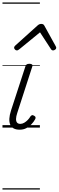

<svg xmlns="http://www.w3.org/2000/svg" viewBox="-20 -1030 474 1550"><path d="M139 17Q109 17 90 6.5Q71 -4 62.5 -24Q54 -44 55.5 -72.5Q57 -101 69 -138L185 -494Q189 -506 196 -510.5Q203 -515 218 -515Q232 -515 238.5 -509.5Q245 -504 241 -494L119 -117Q110 -90 109.5 -70.5Q109 -51 117.5 -40.5Q126 -30 144 -30Q160 -30 175.5 -39Q191 -48 204 -61.5Q217 -75 225 -89Q229 -95 236 -99Q243 -103 255 -96Q266 -90 267 -82Q268 -74 263 -66Q252 -46 234 -27Q216 -8 192.5 4.5Q169 17 139 17ZM116 -623Q108 -623 101 -630Q94 -637 94 -645Q94 -650 96.5 -654Q99 -658 103 -662L284 -825Q292 -832 299 -834.5Q306 -837 314 -837Q321 -837 327.5 -834Q334 -831 338 -823L428 -660Q431 -655 432.5 -651Q434 -647 434 -644Q434 -635 425 -629Q416 -623 409 -623Q403 -623 398.5 -626Q394 -629 391 -634L303 -769L138 -634Q131 -629 126.5 -626Q122 -623 116 -623ZM0 490H302V500H0ZM0 -20H302V0H0ZM0 -505H302V-500H0ZM0 -1010H302V-1000H0Z"/></svg>

Font: Playwrite RO Guides
Style: Regular
Weight: 400
Designer: Veronika Burian, José Scaglione
Foundry: TypeTogether
Version: Version 1.003